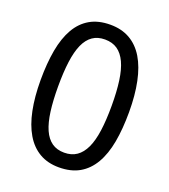

<svg xmlns="http://www.w3.org/2000/svg" viewBox="-135 -823 820 930"><g transform="rotate(20 275.5 -357.5)"><path d="M503.9 -357.9Q503.9 -271.5 491.5 -203.1Q479 -134.8 451.4 -87.4Q423.8 -40 380.4 -15.1Q336.9 9.8 274.9 9.8Q217.3 9.8 174.6 -15.1Q131.8 -40 103.8 -87.4Q75.7 -134.8 61.8 -203.1Q47.9 -271.5 47.9 -357.9Q47.9 -444.3 60.3 -512.7Q72.8 -581.1 99.9 -628.2Q127 -675.3 170.2 -700.2Q213.4 -725.1 274.9 -725.1Q333 -725.1 376 -700.4Q418.9 -675.8 447.3 -628.7Q475.6 -581.5 489.7 -513.2Q503.9 -444.8 503.9 -357.9ZM138.2 -357.9Q138.2 -284.7 145.5 -230Q152.8 -175.3 168.9 -138.9Q185.1 -102.5 211.2 -84.2Q237.3 -65.9 274.9 -65.9Q312.5 -65.9 338.9 -84Q365.2 -102.1 382.1 -138.2Q398.9 -174.3 406.5 -229.2Q414.1 -284.2 414.1 -357.9Q414.1 -431.2 406.5 -485.8Q398.9 -540.5 382.1 -576.7Q365.2 -612.8 338.9 -630.9Q312.5 -648.9 274.9 -648.9Q237.3 -648.9 211.2 -630.9Q185.1 -612.8 168.9 -576.7Q152.8 -540.5 145.5 -485.8Q138.2 -431.2 138.2 -357.9Z"/></g></svg>

Font: Noto Sans Khmer UI
Style: Regular
Weight: 400
Designer: Danh Hong
Foundry: Danh Hong
Version: Version 1.03